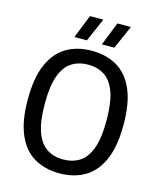

<svg xmlns="http://www.w3.org/2000/svg" viewBox="-137 -1044 956 1149"><g transform="rotate(15 341.5 -469.0)"><path d="M341.5 9.5Q252 9.5 185.2 -29.2Q118.5 -68 81.8 -151.8Q45 -235.5 45 -370Q45 -504.5 82 -588.2Q119 -672 185.8 -710.8Q252.5 -749.5 341.5 -749.5Q431 -749.5 497.8 -710.8Q564.5 -672 601.2 -588.2Q638 -504.5 638 -370Q638 -235.5 601 -151.8Q564 -68 497.2 -29.2Q430.5 9.5 341.5 9.5ZM341.5 -76.5Q400 -76.5 443 -104Q486 -131.5 509.5 -195Q533 -258.5 533 -367Q533 -478.5 509.5 -543.2Q486 -608 443 -635.8Q400 -663.5 341.5 -663.5Q283 -663.5 240 -636Q197 -608.5 173.5 -545Q150 -481.5 150 -373Q150 -261.5 173.5 -196.8Q197 -132 240 -104.2Q283 -76.5 341.5 -76.5ZM388 -802 445.5 -947H529L465 -802ZM218 -802 275.5 -947H358.5L295 -802Z"/></g></svg>

Font: Encode Sans SmCnd Md
Style: Regular
Weight: 500
Width: 4
Designer: Multiple Designers
Foundry: Impallari Type
Version: Version 3.002; ttfautohint (v1.8.3) -l 8 -r 50 -G 200 -x 14 